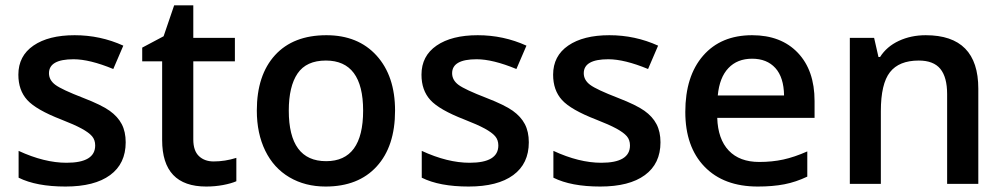

<svg xmlns="http://www.w3.org/2000/svg" viewBox="-20 -680 3715 710"><path d="M444.8 -153.8Q444.8 -74.7 387.2 -32.5Q329.6 9.8 222.2 9.8Q114.3 9.8 48.8 -22.9V-122.1Q144 -78.1 226.1 -78.1Q332 -78.1 332 -142.1Q332 -162.6 320.3 -176.3Q308.6 -189.9 281.7 -204.6Q254.9 -219.2 207 -237.8Q113.8 -273.9 80.8 -310.1Q47.9 -346.2 47.9 -403.8Q47.9 -473.1 103.8 -511.5Q159.7 -549.8 255.9 -549.8Q351.1 -549.8 436 -511.2L398.9 -424.8Q311.5 -460.9 252 -460.9Q161.1 -460.9 161.1 -409.2Q161.1 -383.8 184.8 -366.2Q208.5 -348.6 288.1 -317.9Q355 -292 385.3 -270.5Q415.5 -249 430.2 -220.9Q444.8 -192.9 444.8 -153.8Z M770 -83Q812 -83 854 -96.2V-9.8Q835 -1.5 804.9 4.2Q774.9 9.8 742.7 9.8Q579.6 9.8 579.6 -162.1V-453.1H505.9V-503.9L585 -545.9L624 -660.2H694.8V-540H848.6V-453.1H694.8V-164.1Q694.8 -122.6 715.6 -102.8Q736.3 -83 770 -83Z M1440.9 -271Q1440.9 -138.7 1373 -64.5Q1305.2 9.8 1184.1 9.8Q1108.4 9.8 1050.3 -24.4Q992.2 -58.6 960.9 -122.6Q929.7 -186.5 929.7 -271Q929.7 -402.3 997.1 -476.1Q1064.5 -549.8 1187 -549.8Q1304.2 -549.8 1372.6 -474.4Q1440.9 -398.9 1440.9 -271ZM1047.9 -271Q1047.9 -84 1186 -84Q1322.8 -84 1322.8 -271Q1322.8 -456.1 1185.1 -456.1Q1112.8 -456.1 1080.3 -408.2Q1047.9 -360.4 1047.9 -271Z M1935.5 -153.8Q1935.5 -74.7 1877.9 -32.5Q1820.3 9.8 1712.9 9.8Q1605 9.8 1539.6 -22.9V-122.1Q1634.8 -78.1 1716.8 -78.1Q1822.8 -78.1 1822.8 -142.1Q1822.8 -162.6 1811 -176.3Q1799.3 -189.9 1772.5 -204.6Q1745.6 -219.2 1697.8 -237.8Q1604.5 -273.9 1571.5 -310.1Q1538.6 -346.2 1538.6 -403.8Q1538.6 -473.1 1594.5 -511.5Q1650.4 -549.8 1746.6 -549.8Q1841.8 -549.8 1926.8 -511.2L1889.6 -424.8Q1802.2 -460.9 1742.7 -460.9Q1651.9 -460.9 1651.9 -409.2Q1651.9 -383.8 1675.5 -366.2Q1699.2 -348.6 1778.8 -317.9Q1845.7 -292 1876 -270.5Q1906.2 -249 1920.9 -220.9Q1935.5 -192.9 1935.5 -153.8Z M2422.4 -153.8Q2422.4 -74.7 2364.7 -32.5Q2307.1 9.8 2199.7 9.8Q2091.8 9.8 2026.4 -22.9V-122.1Q2121.6 -78.1 2203.6 -78.1Q2309.6 -78.1 2309.6 -142.1Q2309.6 -162.6 2297.9 -176.3Q2286.1 -189.9 2259.3 -204.6Q2232.4 -219.2 2184.6 -237.8Q2091.3 -273.9 2058.3 -310.1Q2025.4 -346.2 2025.4 -403.8Q2025.4 -473.1 2081.3 -511.5Q2137.2 -549.8 2233.4 -549.8Q2328.6 -549.8 2413.6 -511.2L2376.5 -424.8Q2289.1 -460.9 2229.5 -460.9Q2138.7 -460.9 2138.7 -409.2Q2138.7 -383.8 2162.4 -366.2Q2186 -348.6 2265.6 -317.9Q2332.5 -292 2362.8 -270.5Q2393.1 -249 2407.7 -220.9Q2422.4 -192.9 2422.4 -153.8Z M2782.2 9.8Q2656.2 9.8 2585.2 -63.7Q2514.2 -137.2 2514.2 -266.1Q2514.2 -398.4 2580.1 -474.1Q2646 -549.8 2761.2 -549.8Q2868.2 -549.8 2930.2 -484.9Q2992.2 -419.9 2992.2 -306.2V-244.1H2632.3Q2634.8 -165.5 2674.8 -123.3Q2714.8 -81.1 2787.6 -81.1Q2835.4 -81.1 2876.7 -90.1Q2918 -99.1 2965.3 -120.1V-26.9Q2923.3 -6.8 2880.4 1.5Q2837.4 9.8 2782.2 9.8ZM2761.2 -462.9Q2706.5 -462.9 2673.6 -428.2Q2640.6 -393.6 2634.3 -327.1H2879.4Q2878.4 -394 2847.2 -428.5Q2815.9 -462.9 2761.2 -462.9Z M3597.7 0H3482.4V-332Q3482.4 -394.5 3457.3 -425.3Q3432.1 -456.1 3377.4 -456.1Q3304.7 -456.1 3271 -413.1Q3237.3 -370.1 3237.3 -269V0H3122.6V-540H3212.4L3228.5 -469.2H3234.4Q3258.8 -507.8 3303.7 -528.8Q3348.6 -549.8 3403.3 -549.8Q3597.7 -549.8 3597.7 -352.1Z"/></svg>

Font: f0_46533          
Style: Regular
Weight: 600
Foundry: Ascender Corporation
Version: Version 1.10